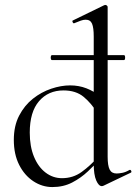

<svg xmlns="http://www.w3.org/2000/svg" viewBox="-20 -745 553 778"><path d="M190.6 -501.6Q187.2 -501.6 186.1 -506.6Q185 -511.6 186.1 -516.6Q187.2 -521.6 190.6 -521.6H482.2Q485.8 -521.6 486.6 -516.6Q487.4 -511.6 486.6 -506.6Q485.8 -501.6 482.2 -501.6ZM192.2 13Q150.8 13 114.9 -10.8Q79 -34.6 57.5 -77.3Q36 -120 36 -178Q36 -235 57.6 -276.5Q79.2 -318 113.3 -345Q147.4 -372 187.4 -385.5Q227.4 -399 264.2 -399Q299.4 -399 330 -387.2Q360.6 -375.4 386.4 -354.4L374.6 -287Q350.4 -326.4 319 -352.5Q287.6 -378.6 237.2 -378.6Q175.8 -378.6 138.2 -335.1Q100.6 -291.6 100.6 -207.6Q100.6 -151.4 117.8 -109.8Q135 -68.2 164.8 -45.6Q194.6 -23 231.2 -23Q276 -23 310.8 -48.2Q345.6 -73.4 376.8 -108.4L385.2 -101Q364.2 -77 336.1 -50.5Q308 -24 272.5 -5.5Q237 13 192.2 13ZM416.2 -716.8V-109.6Q416.2 -74 424.3 -58Q432.4 -42 452.2 -42Q461.6 -42 475.3 -44.6Q489 -47.2 504.4 -56.2Q509 -58.2 511.6 -52.7Q514.2 -47.2 509.8 -45.2L399.8 7.4Q396 9.2 392.4 9.2Q380 9.2 369.9 -13.8Q359.8 -36.8 359.8 -81.2V-597Q359.8 -632.6 353 -648.9Q346.2 -665.2 326.8 -665.2Q318.2 -665.2 307.5 -661.4Q296.8 -657.6 281 -651Q277 -649.2 274.4 -655.2Q271.8 -661.2 275.4 -662.2L402.4 -724Q404.4 -725 407.2 -725Q409.8 -725 413 -722.5Q416.2 -720 416.2 -716.8Z"/></svg>

Font: Cormorant Light
Style: Regular
Weight: 300
Designer: Christian Thalmann (Catharsis Fonts)
Foundry: Catharsis Fonts
Version: Version 4.000